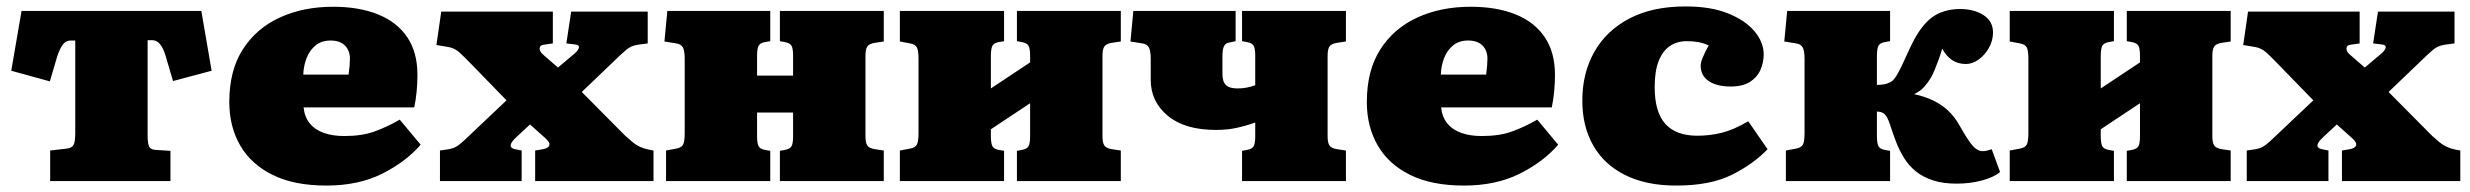

<svg xmlns="http://www.w3.org/2000/svg" viewBox="-20 -563 7679 597"><path d="M136 0V-95L188 -101Q204 -103 209 -113Q214 -123 214 -149V-437H200Q194 -437 188.5 -435Q183 -433 178 -427.5Q173 -422 168 -412.5Q163 -403 158 -388L135 -310L15 -343L47 -529H606L638 -343L518 -311L495 -389Q489 -409 482 -419.5Q475 -430 468 -434Q461 -438 453 -438H439V-141Q439 -120 443 -109Q447 -98 463 -97L510 -94V0Z M995 14Q895 14 828 -19Q761 -52 727 -110.5Q693 -169 693 -246Q693 -344 735 -409.5Q777 -475 850 -508.5Q923 -542 1016 -542Q1097 -542 1156 -518Q1215 -494 1246.5 -447Q1278 -400 1278 -330Q1278 -305 1275.5 -278.5Q1273 -252 1268 -229H924Q927 -199 943.5 -179Q960 -159 987.5 -149.5Q1015 -140 1050 -140Q1105 -140 1144 -154Q1183 -168 1223 -191L1288 -113Q1241 -59 1167.5 -22.5Q1094 14 995 14ZM923 -331H1064Q1066 -347 1067 -359Q1068 -371 1068 -381Q1068 -406 1052.5 -421.5Q1037 -437 1008 -437Q980 -437 961.5 -422Q943 -407 933.5 -383Q924 -359 923 -331Z M1348 0V-95L1375 -99Q1385 -101 1391.5 -103.5Q1398 -106 1405.5 -111.5Q1413 -117 1425 -128L1555 -251L1447 -362Q1425 -385 1409 -399.5Q1393 -414 1373 -417L1337 -423L1352 -527H1699V-428L1671 -424Q1659 -423 1658 -413Q1657 -403 1670 -392L1715 -353L1766 -396Q1779 -407 1780 -415.5Q1781 -424 1766 -425L1741 -428L1756 -527H1994V-428L1964 -424Q1951 -422 1942.5 -418Q1934 -414 1926.5 -407.5Q1919 -401 1908 -391L1789 -277L1924 -141Q1936 -130 1947 -121Q1958 -112 1970 -106.5Q1982 -101 1996 -98L2012 -95V0H1644V-95L1668 -99Q1685 -102 1688 -111Q1691 -120 1675 -134L1628 -176L1586 -137Q1575 -127 1570.5 -119Q1566 -111 1569 -106Q1572 -101 1582 -99L1602 -95V0Z M2051 0V-95L2083 -101Q2099 -104 2104 -113.5Q2109 -123 2109 -149V-380Q2109 -406 2103 -416Q2097 -426 2083 -428L2046 -434L2055 -529H2375V-435L2358 -432Q2342 -429 2338 -419Q2334 -409 2334 -388V-328H2446V-390Q2446 -411 2441.5 -420Q2437 -429 2421 -432L2405 -435V-529H2728V-434L2701 -430Q2682 -427 2676.5 -418Q2671 -409 2671 -389V-140Q2671 -120 2676.5 -111Q2682 -102 2701 -99L2728 -95V0H2405V-94L2421 -97Q2437 -100 2441.5 -109Q2446 -118 2446 -139V-213H2334V-141Q2334 -120 2338 -110Q2342 -100 2358 -97L2375 -94V0Z M2778 0V-95L2810 -101Q2826 -104 2831 -113.5Q2836 -123 2836 -149V-380Q2836 -406 2831 -415.5Q2826 -425 2810 -428L2778 -434V-529H3102V-435L3085 -432Q3069 -429 3065 -419Q3061 -409 3061 -388V-288L3183 -369V-390Q3183 -411 3178.5 -420Q3174 -429 3158 -432L3142 -435V-529H3465V-434L3438 -430Q3419 -427 3413.5 -418Q3408 -409 3408 -389V-140Q3408 -120 3413.5 -111Q3419 -102 3438 -99L3465 -95V0H3142V-94L3158 -97Q3174 -100 3178.5 -109Q3183 -118 3183 -139V-242L3061 -161V-141Q3061 -120 3065 -110Q3069 -100 3085 -97L3102 -94V0Z M3842 0V-94L3858 -97Q3874 -100 3878.5 -109Q3883 -118 3883 -139V-182Q3855 -172 3825.5 -165.5Q3796 -159 3761 -159Q3664 -159 3611 -203Q3558 -247 3558 -315V-380Q3558 -406 3552 -416Q3546 -426 3532 -428L3495 -434L3504 -529H3822V-435L3799 -430Q3790 -428 3785.5 -418.5Q3781 -409 3781 -388V-333Q3781 -309 3792 -298.5Q3803 -288 3828 -288Q3842 -288 3856 -290.5Q3870 -293 3883 -298V-390Q3883 -411 3878.5 -420Q3874 -429 3858 -432L3842 -435V-529H4165V-434L4138 -430Q4119 -427 4113.5 -418Q4108 -409 4108 -389V-140Q4108 -120 4113.5 -111Q4119 -102 4138 -99L4165 -95V0Z M4532 14Q4432 14 4365 -19Q4298 -52 4264 -110.5Q4230 -169 4230 -246Q4230 -344 4272 -409.5Q4314 -475 4387 -508.5Q4460 -542 4553 -542Q4634 -542 4693 -518Q4752 -494 4783.5 -447Q4815 -400 4815 -330Q4815 -305 4812.5 -278.5Q4810 -252 4805 -229H4461Q4464 -199 4480.5 -179Q4497 -159 4524.5 -149.5Q4552 -140 4587 -140Q4642 -140 4681 -154Q4720 -168 4760 -191L4825 -113Q4778 -59 4704.5 -22.5Q4631 14 4532 14ZM4460 -331H4601Q4603 -347 4604 -359Q4605 -371 4605 -381Q4605 -406 4589.5 -421.5Q4574 -437 4545 -437Q4517 -437 4498.5 -422Q4480 -407 4470.5 -383Q4461 -359 4460 -331Z M5192 14Q5098 14 5032.5 -19Q4967 -52 4933.5 -111.5Q4900 -171 4900 -250Q4900 -336 4937.5 -402Q4975 -468 5046.5 -505.5Q5118 -543 5221 -543Q5300 -543 5354 -521Q5408 -499 5436 -465Q5464 -431 5464 -394Q5464 -369 5454 -346Q5444 -323 5421.5 -308.5Q5399 -294 5361 -294Q5318 -294 5293 -311Q5268 -328 5268 -359Q5268 -368 5274 -383Q5280 -398 5293 -422Q5277 -429 5261 -432Q5245 -435 5225 -435Q5195 -435 5172.5 -420Q5150 -405 5137.5 -373.5Q5125 -342 5125 -292Q5125 -215 5158 -178Q5191 -141 5258 -141Q5296 -141 5333 -150Q5370 -159 5416 -186L5476 -99Q5432 -53 5365 -19.5Q5298 14 5192 14Z M6064 8Q6022 8 5991 -2Q5960 -12 5938 -29.5Q5916 -47 5901 -71Q5886 -95 5876 -121Q5866 -147 5859.5 -167.5Q5853 -188 5848 -197Q5842 -208 5834.5 -212Q5827 -216 5816 -216V-141Q5816 -120 5820 -110Q5824 -100 5840 -97L5857 -94V0H5533V-95L5565 -101Q5581 -104 5586 -113.5Q5591 -123 5591 -149V-380Q5591 -406 5585 -416Q5579 -426 5565 -428L5528 -434L5537 -529H5857V-435L5840 -432Q5824 -429 5820 -419Q5816 -409 5816 -388V-299Q5829 -299 5839.5 -301Q5850 -303 5862 -310Q5869 -315 5876.5 -327Q5884 -339 5894 -360Q5904 -381 5918 -412Q5939 -458 5962 -485Q5985 -512 6013 -523.5Q6041 -535 6074 -535Q6118 -535 6147.5 -516Q6177 -497 6177 -462Q6177 -437 6164.5 -414.5Q6152 -392 6132.5 -378Q6113 -364 6093 -364Q6068 -364 6050 -376Q6032 -388 6019 -412Q6015 -397 6008.5 -379Q6002 -361 5995.5 -345.5Q5989 -330 5983 -320Q5976 -308 5964 -294Q5952 -280 5933 -271V-270Q5965 -263 5991 -250.5Q6017 -238 6037.5 -219Q6058 -200 6074 -171Q6100 -125 6114.5 -109Q6129 -93 6145 -93Q6153 -93 6159.5 -95Q6166 -97 6173 -99L6199 -28Q6178 -11 6141.5 -1.5Q6105 8 6064 8Z M6229 0V-95L6261 -101Q6277 -104 6282 -113.5Q6287 -123 6287 -149V-380Q6287 -406 6282 -415.5Q6277 -425 6261 -428L6229 -434V-529H6553V-435L6536 -432Q6520 -429 6516 -419Q6512 -409 6512 -388V-288L6634 -369V-390Q6634 -411 6629.5 -420Q6625 -429 6609 -432L6593 -435V-529H6916V-434L6889 -430Q6870 -427 6864.5 -418Q6859 -409 6859 -389V-140Q6859 -120 6864.5 -111Q6870 -102 6889 -99L6916 -95V0H6593V-94L6609 -97Q6625 -100 6629.5 -109Q6634 -118 6634 -139V-242L6512 -161V-141Q6512 -120 6516 -110Q6520 -100 6536 -97L6553 -94V0Z M6966 0V-95L6993 -99Q7003 -101 7009.5 -103.5Q7016 -106 7023.5 -111.5Q7031 -117 7043 -128L7173 -251L7065 -362Q7043 -385 7027 -399.5Q7011 -414 6991 -417L6955 -423L6970 -527H7317V-428L7289 -424Q7277 -423 7276 -413Q7275 -403 7288 -392L7333 -353L7384 -396Q7397 -407 7398 -415.5Q7399 -424 7384 -425L7359 -428L7374 -527H7612V-428L7582 -424Q7569 -422 7560.5 -418Q7552 -414 7544.5 -407.5Q7537 -401 7526 -391L7407 -277L7542 -141Q7554 -130 7565 -121Q7576 -112 7588 -106.5Q7600 -101 7614 -98L7630 -95V0H7262V-95L7286 -99Q7303 -102 7306 -111Q7309 -120 7293 -134L7246 -176L7204 -137Q7193 -127 7188.5 -119Q7184 -111 7187 -106Q7190 -101 7200 -99L7220 -95V0Z"/></svg>

Font: Literata Variable Black
Style: Regular
Weight: 900
Designer: Latin by Veronika Burian and Jose Scaglione. Greek by Irene Vlachou. Cyrillic by Vera Evstafieva.
Foundry: TypeTogether
Version: Version 3.021